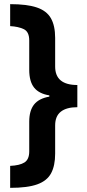

<svg xmlns="http://www.w3.org/2000/svg" viewBox="-20 -741 419 926"><path d="M29 59Q75 57 98 42.5Q121 28 121 -11V-154Q121 -207 144 -236.5Q167 -266 218 -275V-281Q168 -289 144.5 -318.5Q121 -348 121 -404V-546Q121 -588 94.5 -600.5Q68 -613 29 -615V-721Q110 -721 157.5 -705Q205 -689 225.5 -653Q246 -617 246 -558V-420Q246 -331 353 -331V-224Q301 -224 273.5 -202.5Q246 -181 246 -136V0Q246 58 226.5 94.5Q207 131 160 148Q113 165 29 165Z"/></svg>

Font: Noto Sans Khmer UI Condensed
Style: Bold
Weight: 700
Width: 3
Designer: Danh Hong and the Monotype Design Team
Foundry: Monotype Imaging Inc.
Version: Version 2.002; ttfautohint (v1.8.4.7-5d5b)